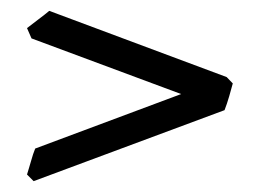

<svg xmlns="http://www.w3.org/2000/svg" viewBox="-20 -459 479 354"><path d="M409.2 -305.2Q406.7 -295.9 402.6 -281.5Q398.4 -267.1 394 -255.9L42 -125L29.8 -137.2Q31.2 -142.1 33.2 -148.4Q35.2 -154.8 37.1 -161.6Q39.1 -168.5 41 -174.6Q43 -180.7 44.9 -185.1L314 -285.6L38.1 -388.2L29.8 -407.2Q41 -416 51.5 -423.8Q62 -431.6 70.8 -439L397.9 -316.9Z"/></svg>

Font: Gentium Plus
Style: Regular
Weight: 400
Designer: J. Victor Gaultney, Annie Olsen, Iska Routamaa
Foundry: SIL International
Version: Version 1.510